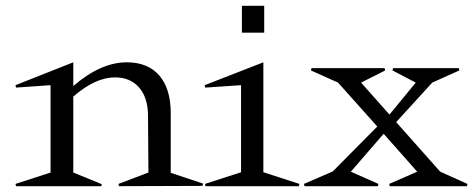

<svg xmlns="http://www.w3.org/2000/svg" viewBox="-20 -640 1631 660"><path d="M35.2 -338.9 33.2 -347.2 231.9 -425.8V-344.2Q326.2 -425.8 416 -425.8Q488.3 -425.8 527.6 -380.4Q566.9 -335 566.9 -251V-45.9L678.2 -8.8L675.8 -1L389.2 0L387.2 -7.8L490.2 -46.9L488.8 -240.2Q488.8 -303.7 458.5 -338.9Q428.2 -374 375 -374Q308.1 -374 231.9 -308.1V-46.9L330.1 -6.8L328.1 0H35.2L33.2 -7.8L153.8 -46.9V-347.2Z M885.3 -47.9 1009.3 -7.8 1007.3 0H686.5L684.6 -7.8L808.6 -47.9V-347.2L685.5 -338.9L683.6 -347.2L885.3 -425.8ZM811.5 -527.8V-620.1H888.2V-527.8Z M1142.1 -356 1048.8 -397.9 1050.8 -405.8H1301.8L1304.2 -397.9L1221.2 -356L1318.8 -246.1L1409.2 -356L1329.1 -397.9L1331.1 -405.8H1557.1L1559.1 -397.9L1465.8 -356L1341.8 -220.2L1493.2 -49.8L1586.9 -7.8L1585 0H1319.8L1317.9 -7.8L1414.1 -49.8L1298.8 -180.2L1186 -49.8L1280.8 -7.8L1278.8 0H1026.9L1024.9 -7.8L1124 -50.8L1276.9 -205.1Z"/></svg>

Font: Halibut
Style: Regular
Weight: 400
Designer: Matteo Maggi
Foundry: Collletttivo
Version: Version 3.080 | FøM Fix